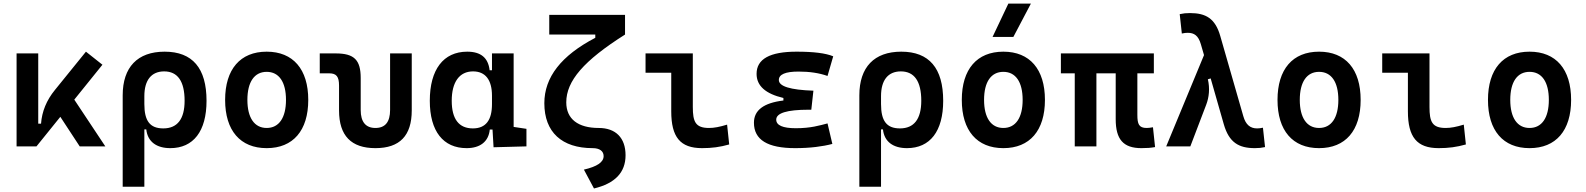

<svg xmlns="http://www.w3.org/2000/svg" viewBox="-20 -815 8829 1069"><path d="M72.3 0H183.1L315.9 -164.6L423.8 0H566.4L393.6 -260.3L550.3 -454.6L458.5 -527.3L286.1 -314.5C238.8 -256.8 213.4 -193.8 208.5 -126.5H192.9V-517.6H72.3Z M928.2 9.8C1056.6 9.8 1129.9 -84 1129.9 -253.9C1129.9 -435.5 1051.8 -527.3 896.5 -527.3C745.6 -527.3 663.1 -440.9 663.1 -284.2V224.6H783.7V-94.7H794.4C801.8 -25.4 852.1 9.8 928.2 9.8ZM783.7 -235.8V-279.8C783.7 -368.7 822.8 -417.5 894 -417.5C969.2 -417.5 1007.8 -362.3 1007.8 -253.9C1007.8 -151.9 967.3 -100.1 889.2 -100.1C814.5 -100.1 783.7 -142.1 783.7 -235.8Z M1464.8 9.8C1611.8 9.8 1696.3 -87.9 1696.3 -258.8C1696.3 -429.7 1611.8 -527.3 1464.8 -527.3C1317.9 -527.3 1233.4 -429.7 1233.4 -258.8C1233.4 -87.9 1317.9 9.8 1464.8 9.8ZM1464.8 -102.5C1396.5 -102.5 1357.4 -159.2 1357.4 -258.8C1357.4 -358.9 1396.5 -415 1464.8 -415C1533.2 -415 1572.3 -358.9 1572.3 -258.8C1572.3 -159.2 1533.2 -102.5 1464.8 -102.5Z M2070.3 9.8C2205.6 9.8 2272.5 -59.6 2272.5 -200.2V-517.6H2151.9V-202.6C2151.9 -136.2 2125 -102.5 2070.3 -102.5C2016.1 -102.5 1988.3 -136.2 1988.3 -202.6V-380.9C1988.3 -481.4 1951.7 -517.6 1849.6 -517.6H1760.3V-406.7H1813C1853 -406.7 1867.7 -388.7 1867.7 -338.4V-200.2C1867.7 -59.6 1935.1 9.8 2070.3 9.8Z M2578.1 9.8C2651.4 9.8 2700.2 -24.9 2707 -93.8H2722.2L2728 4.9L2911.1 0V-97.7L2839.8 -108.4V-517.6H2719.2V-423.8H2706.1C2698.2 -493.2 2657.2 -527.3 2581.5 -527.3C2448.7 -527.3 2373 -427.7 2373 -253.9C2373 -84 2447.8 9.8 2578.1 9.8ZM2719.2 -235.4C2719.2 -147.5 2686 -100.1 2612.8 -100.1C2535.2 -100.1 2495.1 -151.9 2495.1 -253.9C2495.1 -358.4 2538.1 -417.5 2613.8 -417.5C2682.6 -417.5 2719.2 -370.1 2719.2 -282.2Z M3287.1 234.4C3404.8 206.1 3462.9 145 3462.9 49.3C3462.9 -47.4 3408.2 -102.5 3313.5 -102.5C3198.7 -102.5 3132.8 -152.3 3132.8 -245.1C3132.8 -364.7 3230.5 -477.5 3460 -622.6V-732.4H3038.1V-622.6H3294.4V-604.5C3104.5 -505.4 3010.7 -384.8 3010.7 -240.2C3010.7 -79.1 3108.4 9.8 3279.8 9.8C3318.4 9.8 3340.8 26.4 3340.8 54.2C3340.8 87.9 3304.7 112.3 3231 129.4Z M3888.7 9.8C3943.4 9.8 3988.3 3.9 4040 -10.7L4028.3 -121.1C3986.8 -108.4 3956.1 -102.5 3927.7 -102.5C3851.6 -102.5 3837.4 -137.7 3837.4 -219.7V-517.6H3574.2V-410.2H3717.3V-195.3C3717.3 -51.8 3767.1 9.8 3888.7 9.8Z M4407.2 9.8C4490.7 9.8 4561 0.5 4614.3 -13.7L4587.4 -127.9C4544.4 -116.7 4494.1 -101.1 4411.1 -101.1C4338.4 -101.1 4301.8 -117.2 4301.8 -148.9C4301.8 -185.5 4361.8 -204.1 4481.4 -204.1H4497.1L4508.8 -310.1C4380.4 -314.5 4316.4 -334 4316.4 -369.6C4316.4 -400.9 4353 -416.5 4425.8 -416.5C4487.3 -416.5 4540.5 -408.7 4587.4 -392.1L4619.1 -501.5C4577.1 -519 4509.8 -527.3 4415 -527.3C4266.1 -527.3 4192.4 -486.3 4192.4 -403.8C4192.4 -337.4 4241.7 -293 4341.8 -269.5V-255.4C4231.9 -242.2 4177.7 -201.2 4177.7 -131.8C4177.7 -36.6 4253.4 9.8 4407.2 9.8Z M5029.8 9.8C5158.2 9.8 5231.4 -84 5231.4 -253.9C5231.4 -435.5 5153.3 -527.3 4998 -527.3C4847.2 -527.3 4764.6 -440.9 4764.6 -284.2V224.6H4885.3V-94.7H4896C4903.3 -25.4 4953.6 9.8 5029.8 9.8ZM4885.3 -235.8V-279.8C4885.3 -368.7 4924.3 -417.5 4995.6 -417.5C5070.8 -417.5 5109.4 -362.3 5109.4 -253.9C5109.4 -151.9 5068.8 -100.1 4990.7 -100.1C4916 -100.1 4885.3 -142.1 4885.3 -235.8Z M5566.4 9.8C5713.4 9.8 5797.9 -87.9 5797.9 -258.8C5797.9 -429.7 5713.4 -527.3 5566.4 -527.3C5419.4 -527.3 5335 -429.7 5335 -258.8C5335 -87.9 5419.4 9.8 5566.4 9.8ZM5566.4 -102.5C5498 -102.5 5459 -159.2 5459 -258.8C5459 -358.9 5498 -415 5566.4 -415C5634.8 -415 5673.8 -358.9 5673.8 -258.8C5673.8 -159.2 5634.8 -102.5 5566.4 -102.5ZM5506.3 -609.4H5622.1L5719.7 -794.9H5594.2Z M6335 9.8C6368.2 9.8 6385.3 8.3 6411.1 3.9L6399.4 -106.4C6384.8 -104 6374.5 -102.5 6364.3 -102.5C6320.8 -102.5 6312.5 -124.5 6312.5 -175.8V-406.7H6404.3V-517.6H5886.7V-406.7H5963.9V0H6084.5V-406.7H6191.9V-151.4C6191.9 -38.6 6234.4 9.8 6335 9.8Z M6966.8 9.8C6988.3 9.8 7003.4 8.3 7023.4 3.9L7011.7 -104C6998 -101.1 6989.3 -100.1 6979 -100.1C6941.9 -100.1 6916 -119.6 6902.3 -168.5L6773.9 -615.2C6746.1 -712.4 6693.4 -742.2 6605.5 -742.2C6583.5 -742.2 6568.8 -740.7 6548.3 -736.3L6560.1 -628.4C6574.2 -631.3 6582.5 -632.3 6593.3 -632.3C6627.9 -632.3 6651.9 -617.7 6666 -568.8L6683.6 -508.3L6473.1 0H6607.4L6695.8 -231.9C6711.9 -273.9 6716.8 -322.8 6705.1 -373.5L6720.7 -378.4L6793.9 -122.6C6823.2 -21.5 6877 9.8 6966.8 9.8Z M7324.2 9.8C7471.2 9.8 7555.7 -87.9 7555.7 -258.8C7555.7 -429.7 7471.2 -527.3 7324.2 -527.3C7177.2 -527.3 7092.8 -429.7 7092.8 -258.8C7092.8 -87.9 7177.2 9.8 7324.2 9.8ZM7324.2 -102.5C7255.9 -102.5 7216.8 -159.2 7216.8 -258.8C7216.8 -358.9 7255.9 -415 7324.2 -415C7392.6 -415 7431.6 -358.9 7431.6 -258.8C7431.6 -159.2 7392.6 -102.5 7324.2 -102.5Z M7990.2 9.8C8044.9 9.8 8089.8 3.9 8141.6 -10.7L8129.9 -121.1C8088.4 -108.4 8057.6 -102.5 8029.3 -102.5C7953.1 -102.5 7939 -137.7 7939 -219.7V-517.6H7675.8V-410.2H7818.8V-195.3C7818.8 -51.8 7868.7 9.8 7990.2 9.8Z M8496.1 9.8C8643.1 9.8 8727.5 -87.9 8727.5 -258.8C8727.5 -429.7 8643.1 -527.3 8496.1 -527.3C8349.1 -527.3 8264.6 -429.7 8264.6 -258.8C8264.6 -87.9 8349.1 9.8 8496.1 9.8ZM8496.1 -102.5C8427.7 -102.5 8388.7 -159.2 8388.7 -258.8C8388.7 -358.9 8427.7 -415 8496.1 -415C8564.5 -415 8603.5 -358.9 8603.5 -258.8C8603.5 -159.2 8564.5 -102.5 8496.1 -102.5Z"/></svg>

Font: Cascadia Code NF SemiBold
Style: Regular
Weight: 600
Monospace: yes
Designer: Aaron Bell
Foundry: Saja Typeworks
Version: Version 2404.023